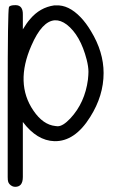

<svg xmlns="http://www.w3.org/2000/svg" viewBox="-20 -557 449 743"><path d="M315.4 -326.2Q291 -420.9 238.3 -461.9Q214.8 -479.5 192.4 -478.5Q142.6 -475.6 101.6 -380.9Q37.1 -234.4 109.4 -128.9Q146.5 -74.2 194.3 -69.3L203.1 -68.4Q223.6 -68.4 252 -98.6Q308.6 -159.2 320.3 -249Q322.3 -268.6 322.3 -279.3Q322.3 -298.8 315.4 -326.2ZM40 -537.1Q69.3 -537.1 68.4 -500V-443.4Q83 -467.8 96.7 -483.4Q134.8 -528.3 189.5 -536.1H196.3Q245.1 -539.1 292 -490.2Q313.5 -467.8 332 -436.5Q380.9 -356.4 380.9 -274.4Q380.9 -186.5 329.1 -104.5Q269.5 -8.8 190.4 -10.7Q123 -12.7 68.4 -85V127.9Q68.4 147.5 60.5 157.2Q52.7 166 39.1 166Q26.4 166 16.6 155.3Q12.7 150.4 11.7 146.5Q9.8 141.6 9.8 127.9V-192.4Q9.8 -512.7 14.6 -529.3Q17.6 -537.1 40 -537.1Z"/></svg>

Font: otype
Style: Regular
Weight: 400
Designer: ironsmith
Version: 4